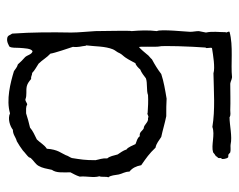

<svg xmlns="http://www.w3.org/2000/svg" viewBox="-86 -409 669 537"><g transform="rotate(-90 248.5 -140.5)"><path d="M428 167C430 162 424 159 427 156C427 136 430 120 426 101L430 81C430 73 428 65 428 57C428 49 436 -27 430 -36C433 -60 432 -83 430 -107C432 -110 430 -184 430 -208C429 -230 426 -253 426 -276C427 -330 427 -384 423 -441C418 -447 419 -454 409 -455C399 -456 394 -452 387 -449C382 -442 384 -430 383 -419C382 -409 382 -386 373 -384C364 -387 363 -399 357 -405C350 -411 343 -418 337 -425C329 -427 324 -432 318 -436C285 -446 238 -458 200 -447C185 -454 164 -447 154 -439C140 -439 134 -431 122 -428C113 -423 104 -417 96 -411C90 -405 81 -399 77 -394C76 -392 76 -390 75 -389C68 -381 58 -376 53 -367C47 -357 45 -344 42 -330C33 -317 35 -302 35 -278C30 -268 27 -264 23 -252C25 -233 19 -214 24 -197C21 -191 24 -178 21 -172C27 -165 27 -153 29 -143C31 -133 37 -126 37 -113C47 -105 52 -95 55 -80C75 -66 87 -58 104 -40C116 -38 124 -30 134 -24C153 -20 172 -14 192 -10C210 -10 228 -10 241 -9C265 -13 289 -17 310 -24C323 -34 336 -42 351 -50C355 -55 362 -59 365 -64C367 -67 382 -84 385 -86C388 -88 385 -37 387 -30C390 -22 387 60 384 100C380 101 386 117 382 118C363 121 328 127 312 122C260 123 211 127 162 119C140 127 111 115 91 121C87 124 84 127 80 129C78 136 74 131 75 142C75 144 74 144 73 145C71 146 73 160 77 163C78 164 82 163 85 164C87 165 90 169 91 169C98 171 108 169 113 170C135 175 167 167 189 167C195 171 202 169 209 169C234 170 258 169 283 169C290 170 293 173 301 174C338 170 388 178 428 167ZM386 -271C384 -256 388 -247 389 -235C390 -235 390 -234 390 -233C387 -210 388 -181 379 -159C376 -152 371 -148 368 -140C365 -134 360 -130 356 -124C348 -112 347 -108 340 -96C335 -96 325 -86 323 -83C313 -79 306 -73 298 -67C285 -62 264 -66 251 -61C234 -60 217 -61 202 -62C196 -65 193 -57 187 -61C174 -59 169 -73 158 -73C150 -77 148 -86 136 -84C130 -92 123 -92 114 -96C111 -102 105 -118 99 -121C96 -131 90 -138 85 -146C82 -157 80 -168 74 -175C75 -189 71 -197 69 -208C69 -238 71 -248 75 -274C77 -280 81 -284 83 -291C88 -303 99 -313 101 -344C112 -351 118 -363 127 -372C139 -378 151 -383 160 -391C174 -394 187 -398 200 -402C209 -402 219 -403 224 -399C230 -399 232 -404 239 -404C251 -399 263 -403 276 -400C284 -398 290 -393 296 -388C304 -389 306 -385 313 -385C320 -378 330 -373 339 -367C349 -357 356 -344 367 -334C368 -324 383 -280 386 -271Z"/></g></svg>

Font: FuturaRener
Style: Light
Weight: 300
Designer: BSozoo
Foundry: BSozoo
Version: Version 1.0